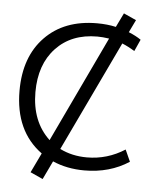

<svg xmlns="http://www.w3.org/2000/svg" viewBox="-58 -852 812 975"><g transform="rotate(5 347.5 -365.0)"><path d="M410 -673Q278 -673 199.5 -589.5Q121 -506 121 -365Q121 -215 214 -128L470 -668Q437 -673 410 -673ZM539 -649 272 -88Q334 -57 410 -57Q514 -57 603 -114L630 -54Q532 10 403 10Q314 10 241 -22L196 72L132 43L180 -57Q40 -159 40 -365Q40 -538 138 -639Q236 -740 403 -740Q455 -740 499 -730L534 -802L598 -773L567 -709Q604 -694 630 -676L603 -616Q571 -636 539 -649Z"/></g></svg>

Font: M PLUS 1p
Style: Regular
Weight: 400
Version: Version 1.062